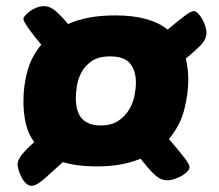

<svg xmlns="http://www.w3.org/2000/svg" viewBox="-20 -610 712 623"><path d="M293 -70Q231 -70 184 -84Q149 -52 123.5 -29.5Q98 -7 82 -7Q73 -7 64.5 -15Q56 -23 50 -34.5Q44 -46 40.5 -57.5Q37 -69 37 -77Q37 -88 47.5 -103.5Q58 -119 91 -149Q71 -176 63.5 -210Q56 -244 56 -282Q56 -332 69 -379.5Q82 -427 114 -465Q91 -492 73.5 -516.5Q56 -541 56 -549Q56 -553 62 -560Q68 -567 77.5 -574Q87 -581 99 -585.5Q111 -590 122 -590Q143 -590 162 -573Q181 -556 201 -532Q232 -546 269.5 -553Q307 -560 354 -560Q411 -560 453 -548.5Q495 -537 524 -514Q561 -545 580.5 -559.5Q600 -574 609 -574Q615 -574 622.5 -566.5Q630 -559 636 -548.5Q642 -538 646 -525.5Q650 -513 650 -504Q650 -482 629.5 -461.5Q609 -441 583 -420Q591 -386 591 -351Q591 -307 578 -255Q565 -203 528 -159Q559 -123 577 -100Q595 -77 595 -67Q595 -61 588 -53.5Q581 -46 570.5 -40Q560 -34 547 -29.5Q534 -25 522 -25Q512 -25 503.5 -28.5Q495 -32 485.5 -40Q476 -48 464 -61.5Q452 -75 436 -95Q407 -83 372 -76.5Q337 -70 293 -70ZM338 -427Q300 -427 278 -412Q256 -397 244.5 -375.5Q233 -354 229.5 -331Q226 -308 226 -293Q226 -246 246.5 -224.5Q267 -203 306 -203Q342 -203 364 -218Q386 -233 399 -254.5Q412 -276 416.5 -300Q421 -324 421 -342Q421 -381 402 -404Q383 -427 338 -427Z"/></svg>

Font: PoetsenOne
Style: Regular
Weight: 400
Designer: Rodrigo Fuenzalida, Pablo Impallari
Foundry: Pablo Impallari, Rodrigo Fuenzalida
Version: Version 1.000; ttfautohint (v0.8) -G 200 -r 50